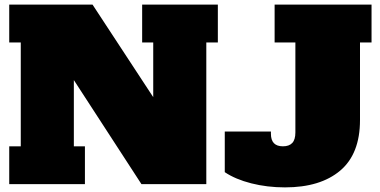

<svg xmlns="http://www.w3.org/2000/svg" viewBox="-20 -798 1648 832"><path d="M596 -778H924V-614H874V0H593L300 -451V-164H348V0H20V-164H70V-614H20V-778H381L644 -377V-614H596ZM954 -52V-228H1154V-218Q1154 -164 1206 -164Q1233 -164 1246.5 -178.5Q1260 -193 1260 -224V-614H1170V-778H1590V-614H1540V-278Q1540 -131 1454 -58.5Q1368 14 1215 14Q1138 14 1069 -3.5Q1000 -21 954 -52Z"/></svg>

Font: Alfa Slab One
Style: Regular
Weight: 400
Designer: JM Sole
Foundry: JM Sole
Version: Version 2.000